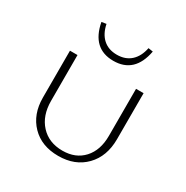

<svg xmlns="http://www.w3.org/2000/svg" viewBox="-155 -791 896 926"><g transform="rotate(30 293.0 -328.0)"><path d="M436 -658 410 -662Q400 -612 370 -585Q340 -558 293 -558Q246 -558 216 -585Q186 -612 176 -662L150 -658Q175 -524 293 -524Q411 -524 436 -658ZM88 -201V-462H130V-207Q130 -125 175.5 -75.5Q221 -26 297 -26Q370 -26 413 -73Q456 -120 456 -200V-462H498V-206Q498 -110 441.5 -52Q385 6 292 6Q199 6 143.5 -51Q88 -108 88 -201Z"/></g></svg>

Font: EauTestSC Light
Style: Regular
Weight: 300
Designer: Christian Thalmann (Catharsis Fonts)
Version: Version 0.001;PS 000.001;hotconv 1.0.88;makeotf.lib2.5.64775